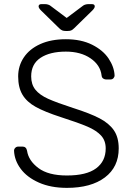

<svg xmlns="http://www.w3.org/2000/svg" viewBox="-20 -900 645 930"><path d="M304 10Q226 10 168.5 -15.5Q111 -41 80.5 -82Q50 -123 48 -170Q48 -178 54 -184Q60 -190 69 -190H89Q107 -190 111 -170Q118 -122 166 -86Q214 -50 304 -50Q399 -50 445.5 -84.5Q492 -119 492 -181Q492 -219 469.5 -243.5Q447 -268 404 -286.5Q361 -305 274 -333Q197 -358 153.5 -382Q110 -406 89 -441Q68 -476 68 -530Q68 -581 95.5 -622Q123 -663 175 -686.5Q227 -710 299 -710Q373 -710 426 -683.5Q479 -657 506 -616.5Q533 -576 535 -535Q535 -527 529.5 -521Q524 -515 514 -515H494Q487 -515 480 -519.5Q473 -524 472 -535Q466 -585 418.5 -617.5Q371 -650 299 -650Q222 -650 176.5 -620Q131 -590 131 -530Q131 -491 151.5 -465.5Q172 -440 213 -421.5Q254 -403 334 -377Q416 -351 462 -327Q508 -303 531.5 -269Q555 -235 555 -181Q555 -91 488 -40.5Q421 10 304 10ZM298 -750Q289 -750 282 -752.5Q275 -755 266 -764L179 -849Q167 -861 167 -869Q167 -880 181 -880H198Q205 -880 212 -878Q219 -876 223 -873L303 -813L383 -873Q387 -876 394 -878Q401 -880 408 -880H425Q439 -880 439 -869Q439 -861 427 -849L340 -764Q331 -755 324.5 -752.5Q318 -750 308 -750Z"/></svg>

Font: Rubik AZ
Style: Regular
Weight: 300
Designer: Hubert and Fischer
Foundry: Hubert & Fischer
Version: Version 2.000